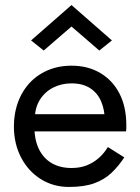

<svg xmlns="http://www.w3.org/2000/svg" viewBox="-20 -730 555 760"><path d="M96 -210H479L459 -278H96ZM395 -250V-230L479 -210Q480 -216 480 -222Q480 -228 480 -234Q480 -307 453 -359.5Q426 -412 377 -441Q328 -470 263 -470Q204 -470 156.5 -446Q109 -422 79 -379Q49 -336 39 -279Q37 -267 36 -255Q35 -243 35 -230Q35 -161 63.5 -106.5Q92 -52 141.5 -21Q191 10 253 10Q313 10 353 -4.5Q393 -19 421 -45.5Q449 -72 472 -107L407 -148Q392 -123 371 -104.5Q350 -86 323.5 -75.5Q297 -65 263 -65Q218 -65 185 -84Q152 -103 134 -140Q116 -177 116 -230L118 -260Q118 -303 137.5 -334.5Q157 -366 190 -383Q223 -400 263 -400Q308 -400 337.5 -380.5Q367 -361 381 -327Q395 -293 395 -250ZM263 -625 373 -530 423 -570 263 -710 103 -570 153 -530Z"/></svg>

Font: Jost* Book
Style: Regular
Weight: 400
Version: Version 3.000